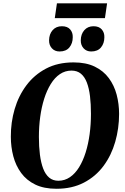

<svg xmlns="http://www.w3.org/2000/svg" viewBox="-20 -1130 756 1160"><path d="M321 10.5Q245.5 10.5 193 -15Q140.5 -40.5 108 -84.8Q75.5 -129 60.5 -185.5Q45.5 -242 45.5 -304Q45 -390.5 68.5 -470.8Q92 -551 139.5 -614.5Q187 -678 258 -715.5Q329 -753 424.5 -753Q500 -753 552.5 -727.5Q605 -702 637.5 -658Q670 -614 684.8 -558Q699.5 -502 699.5 -441.5Q699.5 -354.5 676.2 -273.2Q653 -192 605.8 -128Q558.5 -64 487.2 -26.8Q416 10.5 321 10.5ZM332.5 -38Q371 -38 402.5 -59.5Q434 -81 457.8 -119.5Q481.5 -158 497.5 -209Q513.5 -260 521.5 -319.5Q529.5 -379 529.5 -442.5Q529.5 -501 523.8 -548.8Q518 -596.5 504.8 -631.2Q491.5 -666 468.8 -684.8Q446 -703.5 412 -703.5Q373.5 -703.5 342 -682.2Q310.5 -661 286.8 -622.5Q263 -584 247 -533.5Q231 -483 223 -424.2Q215 -365.5 215 -303Q215 -244 221.2 -195.2Q227.5 -146.5 241 -111.2Q254.5 -76 277 -57Q299.5 -38 332.5 -38ZM340 -819Q311 -819 293.5 -838.2Q276 -857.5 276.5 -886.5Q277 -924 298 -947.8Q319 -971.5 354 -971.5Q387.5 -971.5 404 -952.2Q420.5 -933 419.5 -905Q419.5 -868 399.2 -843.5Q379 -819 340 -819ZM531 -819Q502.5 -819 485 -838.2Q467.5 -857.5 468 -886.5Q468.5 -924 489.5 -947.8Q510.5 -971.5 545 -971.5Q578 -971.5 594.8 -952.2Q611.5 -933 610.5 -905Q610.5 -868 590.2 -843.5Q570 -819 531 -819ZM324 -1110H627L614 -1020.5H311Z"/></svg>

Font: Merriweather 60pt ExtraBold
Style: Italic
Weight: 800
Italic angle: -7.8°
Version: Version 2.101